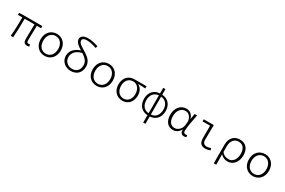

<svg xmlns="http://www.w3.org/2000/svg" viewBox="177 -2556 6646 4472"><g transform="rotate(30 3500.0 -320.5)"><path d="M478 -107C478 -26 508 14 582 14C607 14 622 8 637 3L627 -50C610 -46 601 -44 594 -44C557 -44 541 -60 541 -100C541 -166 542 -365 549 -504H661V-562H118L39 -557V-504H158C158 -342 155 -171 137 0L204 4C215 -166 221 -337 221 -504H484C483 -370 478 -174 478 -107Z M780 -281C780 -94 903 14 1050 14C1198 14 1320 -94 1320 -281C1320 -468 1198 -576 1050 -576C903 -576 780 -468 780 -281ZM1250 -281C1250 -139 1170 -44 1050 -44C930 -44 850 -139 850 -281C850 -421 930 -519 1050 -519C1170 -519 1250 -421 1250 -281Z M1808 -540C1689 -613 1611 -657 1611 -726C1611 -762 1646 -795 1725 -795C1789 -795 1867 -784 1992 -741L2009 -797C1891 -837 1805 -850 1727 -850C1600 -850 1545 -792 1545 -727C1545 -642 1622 -585 1726 -520C1589 -479 1481 -383 1481 -241C1481 -80 1616 14 1751 14C1920 14 2018 -94 2018 -254C2018 -393 1920 -471 1808 -540ZM1752 -44C1647 -44 1548 -122 1548 -243C1548 -363 1634 -451 1783 -485C1873 -426 1951 -360 1951 -253C1951 -131 1887 -44 1752 -44Z M2180 -281C2180 -94 2303 14 2450 14C2598 14 2720 -94 2720 -281C2720 -468 2598 -576 2450 -576C2303 -576 2180 -468 2180 -281ZM2650 -281C2650 -139 2570 -44 2450 -44C2330 -44 2250 -139 2250 -281C2250 -421 2330 -519 2450 -519C2570 -519 2650 -421 2650 -281Z M2876 -275C2876 -89 2999 14 3141 14C3284 14 3399 -89 3399 -269C3399 -382 3352 -463 3274 -507V-511C3341 -510 3398 -508 3465 -502V-562H3144C3005 -562 2876 -474 2876 -275ZM3332 -273C3332 -133 3251 -44 3141 -44C3030 -44 2945 -134 2945 -275C2945 -428 3032 -505 3142 -505C3264 -505 3332 -394 3332 -273Z M4141 -282C4141 -466 4024 -568 3880 -573V-724H3820V-573C3676 -569 3559 -466 3559 -282C3559 -98 3676 7 3820 11V209H3880V11C4024 6 4141 -98 4141 -282ZM3622 -282C3622 -426 3703 -516 3820 -521V-42C3703 -46 3622 -137 3622 -282ZM3880 -42V-521C3998 -516 4078 -426 4078 -282C4078 -137 3998 -46 3880 -42Z M4274 -268C4274 -83 4367 14 4502 14C4583 14 4646 -25 4699 -109H4702C4695 -26 4738 14 4800 14C4828 14 4849 7 4862 0L4852 -52C4841 -47 4825 -44 4811 -44C4781 -44 4755 -66 4755 -104C4755 -214 4795 -407 4825 -562H4758L4733 -415H4730C4700 -535 4612 -576 4532 -576C4396 -576 4274 -464 4274 -268ZM4702 -239C4694 -133 4605 -44 4514 -44C4407 -44 4344 -129 4344 -268C4344 -430 4439 -519 4540 -519C4597 -519 4677 -494 4711 -348Z M5206 -176C5206 -46 5260 14 5370 14C5426 14 5465 1 5505 -17L5486 -67C5448 -51 5412 -44 5383 -44C5308 -44 5269 -83 5269 -169C5269 -292 5273 -431 5274 -562H5003V-506H5206Z M5718 -295V209H5785C5784 103 5783 34 5781 -72C5839 -5 5906 14 5977 14C6103 14 6225 -98 6225 -290C6225 -465 6139 -576 5973 -576C5836 -576 5718 -482 5718 -295ZM6154 -289C6154 -142 6072 -44 5969 -44C5910 -44 5844 -55 5782 -132V-287C5782 -445 5872 -519 5970 -519C6100 -519 6154 -422 6154 -289Z M6380 -281C6380 -94 6503 14 6650 14C6798 14 6920 -94 6920 -281C6920 -468 6798 -576 6650 -576C6503 -576 6380 -468 6380 -281ZM6850 -281C6850 -139 6770 -44 6650 -44C6530 -44 6450 -139 6450 -281C6450 -421 6530 -519 6650 -519C6770 -519 6850 -421 6850 -281Z"/></g></svg>

Font: Kawkab Mono Light
Style: Regular
Weight: 300
Monospace: yes
Designer: Abdullah Arif
Foundry: Abdullah Arif
Version: Version 1.000;PS 000.500;hotconv 1.0.88;makeotf.lib2.5.64775